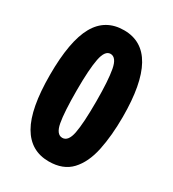

<svg xmlns="http://www.w3.org/2000/svg" viewBox="-179 -822 838 931"><g transform="rotate(30 240.5 -357.0)"><path d="M444 -357Q444 -251 426.5 -168Q409 -85 364.5 -37.5Q320 10 240 10Q139 10 87.5 -79Q36 -168 36 -357Q36 -546 86 -635Q136 -724 240 -724Q444 -724 444 -357ZM186 -357Q186 -235 196.5 -178.5Q207 -122 240 -122Q273 -122 284 -178.5Q295 -235 295 -357Q295 -474 284 -533Q273 -592 240 -592Q209 -592 197.5 -533.5Q186 -475 186 -357Z"/></g></svg>

Font: Noto Sans Ethiopic ExtraCondensed ExtraBold
Style: Regular
Weight: 800
Width: 2
Designer: Monotype Design Team
Foundry: Monotype Imaging Inc.
Version: Version 2.102; ttfautohint (v1.8.4.7-5d5b)